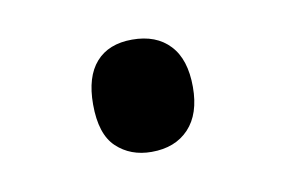

<svg xmlns="http://www.w3.org/2000/svg" viewBox="-33 -163 331 223"><g transform="rotate(-10 133.0 -52.0)"><path d="M74.2 -51.8Q74.2 -84.5 89.1 -101.3Q104 -118.2 131.8 -118.2Q160.2 -118.2 176 -101.3Q191.9 -84.5 191.9 -51.8Q191.9 -20 175.8 -2.9Q159.7 14.2 131.8 14.2Q106.9 14.2 90.6 -1.2Q74.2 -16.6 74.2 -51.8Z"/></g></svg>

Font: f0_44652 
Style: Regular
Weight: 400
Foundry: Ascender Corporation
Version: Version 1.10